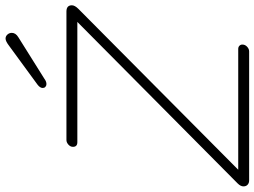

<svg xmlns="http://www.w3.org/2000/svg" viewBox="-158 -798 933 704"><g transform="rotate(-90 309.0 -446.5)"><path d="M352.1 -743.2Q346.2 -743.2 342 -747.1Q337.9 -751 337.9 -756.8Q337.9 -766.6 350.1 -775.9L492.2 -879.9Q509.3 -893.1 519 -893.1Q527.8 -893.1 533.9 -886.2Q540 -879.4 540 -870.1Q540 -856 523.9 -846.2L372.1 -751Q361.8 -743.2 352.1 -743.2ZM-1 0Q-10.7 0 -16.8 -5.6Q-22.9 -11.2 -22.9 -21Q-22.9 -31.2 -12.2 -42L580.1 -629.9H139.2Q122.1 -629.9 122.1 -646Q122.1 -655.3 130.1 -662.6Q138.2 -669.9 147 -669.9H618.2Q641.1 -669.9 641.1 -649.9Q641.1 -639.2 627.9 -626L38.1 -40H481Q488.3 -40 492.7 -35.6Q497.1 -31.2 497.1 -24.9Q497.1 -14.6 489 -7.3Q481 0 472.2 0Z"/></g></svg>

Font: Comic Neue Light
Style: Italic
Weight: 300
Italic angle: -12°
Designer: Craig Rozynski
Foundry: Craig Rozynski
Version: Version 2.003;hotconv 1.0.109;makeotfexe 2.5.65596